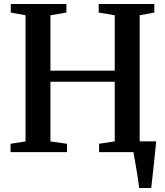

<svg xmlns="http://www.w3.org/2000/svg" viewBox="-20 -763 828 963"><path d="M678 180Q676 160.5 672.2 135.8Q668.5 111 664 85.2Q659.5 59.5 655.8 37Q652 14.5 649 -1L612.5 -54H763.5Q761.5 -35 759 -11.2Q756.5 12.5 754 38.5Q751.5 64.5 748.5 90.2Q745.5 116 743 139.2Q740.5 162.5 738.5 180ZM108 -53.5V-686.5L34 -700V-743H313V-700L233 -686.5V-408.5H555.5V-686.5L475 -700V-743H754V-700L680.5 -686.5V-53.5L755.5 -42V0H477V-42L555.5 -54V-353H233V-53.5L316 -42V0H33V-42Z"/></svg>

Font: Merriweather 60pt SemiBold
Style: Regular
Weight: 600
Version: Version 2.100